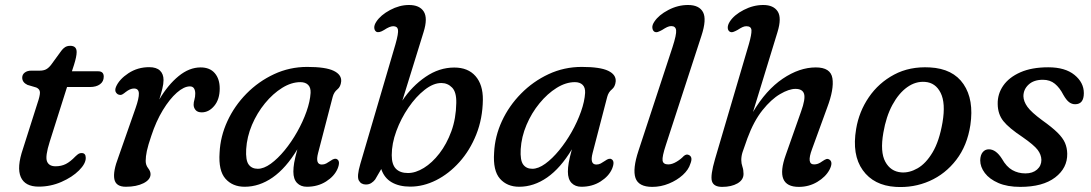

<svg xmlns="http://www.w3.org/2000/svg" viewBox="-20 -738 4368 769"><path d="M125.5 -387.5 90 -398Q69 -408 69 -427Q69 -439.5 79 -447.2Q89 -455 105 -455H138.5Q153.5 -455 163.5 -459.8Q173.5 -464.5 184 -477.5L225.5 -534.5Q232 -543.5 240.5 -549Q249 -554.5 261.5 -554.5Q287 -554.5 287 -529.5Q287 -512 276.5 -478.5L268 -452.5H373Q395.5 -452.5 395.5 -431Q395.5 -411.5 380.5 -400.5Q365.5 -389.5 340.5 -389.5H248.5L179 -170Q160.5 -111.5 168.2 -91.8Q176 -72 202.5 -72Q225.5 -72 243.8 -81.2Q262 -90.5 282 -111.5Q291 -120 295.8 -122.5Q300.5 -125 307 -125Q323.5 -125 323.5 -105.5Q323.5 -82.5 296.5 -55.5Q269.5 -28.5 226.2 -9.5Q183 9.5 135 9.5Q80 9.5 63.2 -29Q46.5 -67.5 72 -142L130 -324.5Q140 -353.5 140 -367.2Q140 -381 125.5 -387.5Z M457.5 -358.5Q450 -359.5 444.5 -367.8Q439 -376 444.5 -390Q457.5 -420.5 494.5 -444.8Q531.5 -469 577.5 -469Q606.5 -469 620.8 -455.2Q635 -441.5 635 -417.5Q635 -402 630 -381.8Q625 -361.5 618 -339.5Q652.5 -398 695.2 -433Q738 -468 783.5 -468Q820.5 -468 840.2 -445Q860 -422 860 -383.5Q860 -340 838.2 -314Q816.5 -288 788 -288Q771 -288 763.2 -297.5Q755.5 -307 755.5 -318.5Q755.5 -328.5 758.8 -339.2Q762 -350 762 -363.5Q762 -376 757 -384Q752 -392 740.5 -392Q717 -392 688.2 -366.8Q659.5 -341.5 632.2 -296.8Q605 -252 586 -194Q573 -156 568.2 -133.5Q563.5 -111 563.5 -93.5Q563.5 -77 573.2 -64.5Q583 -52 583 -40.5Q583 -18.5 554.8 -4.2Q526.5 10 484 10Q444 10 438 -20.5Q432 -51 454.5 -109.5L523 -305Q537 -345 536.2 -364.2Q535.5 -383.5 516.5 -383.5Q501.5 -383.5 483.5 -369.5Q477 -364 470.5 -360.2Q464 -356.5 457.5 -358.5Z M1254 -125Q1242 -79 1269 -79Q1278.5 -79 1286.5 -83.2Q1294.5 -87.5 1304 -94Q1320.5 -106 1329.5 -100.5Q1344.5 -92.5 1332 -62Q1319 -32 1285.8 -11Q1252.5 10 1209 10Q1184.5 10 1169.8 -5.2Q1155 -20.5 1155 -50.5Q1155 -67 1158.2 -86Q1161.5 -105 1171 -140Q1125.5 -64.5 1072 -27.2Q1018.5 10 960 10Q911.5 10 883 -22.2Q854.5 -54.5 859.5 -126.5Q862.5 -191.5 890.8 -252.8Q919 -314 967.2 -363Q1015.5 -412 1077.8 -441Q1140 -470 1210.5 -470Q1284 -470 1316.2 -454.5Q1348.5 -439 1346.5 -412Q1344.5 -390.5 1331 -379.8Q1317.5 -369 1312.5 -350ZM966 -140.5Q963.5 -96 976 -79Q988.5 -62 1012.5 -62Q1036.5 -62 1064.5 -82.2Q1092.5 -102.5 1120 -136Q1147.5 -169.5 1170.2 -209.8Q1193 -250 1207.5 -291Q1222 -332 1224 -366Q1225 -387.5 1214 -398.2Q1203 -409 1183 -409Q1147 -409 1110 -386Q1073 -363 1041.2 -324.2Q1009.5 -285.5 989.2 -237.8Q969 -190 966 -140.5Z M1564 -561Q1576.5 -605 1574 -619Q1571.5 -633 1555 -633Q1541 -633 1518.5 -618Q1497.5 -605 1487 -611Q1479.5 -616 1479 -627Q1478.5 -638 1487.5 -651.5Q1504.5 -677.5 1542.2 -697.8Q1580 -718 1618 -718Q1660.5 -718 1677.2 -691.8Q1694 -665.5 1676.5 -609.5L1591.5 -335Q1630 -393 1684.5 -430.2Q1739 -467.5 1799.5 -467.5Q1854.5 -467.5 1884.5 -433.2Q1914.5 -399 1914 -338.5Q1913 -263 1887.5 -199.2Q1862 -135.5 1820 -88.8Q1778 -42 1726.8 -16.2Q1675.5 9.5 1623 9.5Q1579 9.5 1549 -7.8Q1519 -25 1507 -61L1482.5 -19Q1476.5 -11 1467.2 -5Q1458 1 1445.5 1Q1426 1 1417.2 -15.2Q1408.5 -31.5 1423 -81ZM1747.5 -405.5Q1715.5 -405.5 1680.8 -378.2Q1646 -351 1616 -307.2Q1586 -263.5 1567.5 -213.2Q1549 -163 1549 -116.5Q1549 -79 1565.8 -62Q1582.5 -45 1614 -45Q1644.5 -45 1677.8 -65.5Q1711 -86 1740 -123.5Q1769 -161 1787.8 -212.2Q1806.5 -263.5 1807.5 -325.5Q1808.5 -369 1790.8 -387.2Q1773 -405.5 1747.5 -405.5Z M2353.5 -125Q2341.5 -79 2368.5 -79Q2378 -79 2386 -83.2Q2394 -87.5 2403.5 -94Q2420 -106 2429 -100.5Q2444 -92.5 2431.5 -62Q2418.5 -32 2385.2 -11Q2352 10 2308.5 10Q2284 10 2269.2 -5.2Q2254.5 -20.5 2254.5 -50.5Q2254.5 -67 2257.8 -86Q2261 -105 2270.5 -140Q2225 -64.5 2171.5 -27.2Q2118 10 2059.5 10Q2011 10 1982.5 -22.2Q1954 -54.5 1959 -126.5Q1962 -191.5 1990.2 -252.8Q2018.5 -314 2066.8 -363Q2115 -412 2177.2 -441Q2239.5 -470 2310 -470Q2383.5 -470 2415.8 -454.5Q2448 -439 2446 -412Q2444 -390.5 2430.5 -379.8Q2417 -369 2412 -350ZM2065.5 -140.5Q2063 -96 2075.5 -79Q2088 -62 2112 -62Q2136 -62 2164 -82.2Q2192 -102.5 2219.5 -136Q2247 -169.5 2269.8 -209.8Q2292.5 -250 2307 -291Q2321.5 -332 2323.5 -366Q2324.5 -387.5 2313.5 -398.2Q2302.5 -409 2282.5 -409Q2246.5 -409 2209.5 -386Q2172.5 -363 2140.8 -324.2Q2109 -285.5 2088.8 -237.8Q2068.5 -190 2065.5 -140.5Z M2789.5 -595 2647 -157.5Q2631.5 -110.5 2633.8 -95Q2636 -79.5 2656.5 -79.5Q2671.5 -79.5 2689 -89.8Q2706.5 -100 2718.5 -113Q2729.5 -122.5 2739.5 -117Q2756 -109 2745 -82Q2738 -58.5 2714.8 -37.2Q2691.5 -16 2659.2 -2.8Q2627 10.5 2592.5 10.5Q2537.5 10.5 2525.2 -25.2Q2513 -61 2537.5 -135L2673.5 -549Q2690 -600 2688 -616.8Q2686 -633.5 2668.5 -633.5Q2660.5 -633.5 2652 -629.5Q2643.5 -625.5 2632 -618Q2623 -613 2615.2 -610.2Q2607.5 -607.5 2601 -611Q2594 -615.5 2592.8 -626.5Q2591.5 -637.5 2601 -651.5Q2618.5 -678 2656.8 -698Q2695 -718 2735.5 -718Q2780.5 -718 2795.8 -689.2Q2811 -660.5 2789.5 -595Z M3302.5 -58.5Q3287 -29.5 3253.5 -9.5Q3220 10.5 3179.5 10.5Q3081.5 10.5 3127 -117L3188.5 -291.5Q3206.5 -341.5 3200.5 -361.8Q3194.5 -382 3166 -382Q3140 -382 3104.5 -361.2Q3069 -340.5 3034 -296.8Q2999 -253 2973.5 -184Q2959.5 -145 2954.2 -129Q2949 -113 2949 -97Q2949 -83.5 2953.5 -70.5Q2958 -57.5 2958 -41.5Q2958 -17.5 2933.8 -3.5Q2909.5 10.5 2872.5 10.5Q2838.5 10.5 2831.5 -12Q2824.5 -34.5 2844 -101.5L2979.5 -561.5Q2990.5 -600 2989.8 -616.5Q2989 -633 2969.5 -633Q2961.5 -633 2953.5 -629.2Q2945.5 -625.5 2934 -618Q2925 -613 2917.2 -610.2Q2909.5 -607.5 2903 -611Q2895 -616 2894.8 -627Q2894.5 -638 2903 -651.5Q2920.5 -678.5 2958.8 -698.2Q2997 -718 3037 -718Q3078 -718 3094.8 -692.2Q3111.5 -666.5 3094 -609.5L2996 -289.5Q3048 -377.5 3115 -422.8Q3182 -468 3247.5 -468Q3307 -468 3314 -424.5Q3321 -381 3293 -307L3232.5 -141Q3209.5 -79.5 3240.5 -79.5Q3248.5 -79.5 3256.2 -82.2Q3264 -85 3275 -93Q3283 -98.5 3289.2 -100.8Q3295.5 -103 3302.5 -98.5Q3317.5 -88 3302.5 -58.5Z M3704.5 -468Q3797 -463 3839.2 -400.8Q3881.5 -338.5 3866.5 -237Q3854 -155 3810.2 -98Q3766.5 -41 3703 -13Q3639.5 15 3567 10.5Q3479.5 5 3435.5 -56.5Q3391.5 -118 3409 -221.5Q3420.5 -291 3459.8 -348.5Q3499 -406 3561.2 -439.2Q3623.5 -472.5 3704.5 -468ZM3590 -47.5Q3622 -45 3655.2 -64Q3688.5 -83 3715.2 -127.8Q3742 -172.5 3755 -248Q3768 -325 3747.5 -366Q3727 -407 3685 -410Q3647.5 -413 3613.5 -388.8Q3579.5 -364.5 3554.2 -317.8Q3529 -271 3518 -206.5Q3504.5 -129.5 3525.8 -90.2Q3547 -51 3590 -47.5Z M4087 -43.5Q4116 -43.5 4133.5 -58.8Q4151 -74 4151 -97.5Q4150.5 -118.5 4136 -137.8Q4121.5 -157 4075.5 -189Q4020.5 -225.5 3998.5 -253.2Q3976.5 -281 3976 -321Q3975 -361.5 3998.2 -395Q4021.5 -428.5 4067 -448.5Q4112.5 -468.5 4178.5 -468.5Q4246 -468.5 4283.5 -438Q4321 -407.5 4321 -365Q4321 -320.5 4286 -320.5Q4273 -320.5 4262 -328.8Q4251 -337 4239 -358Q4224.5 -386.5 4205 -402.5Q4185.5 -418.5 4157 -418.5Q4120.5 -418.5 4099.8 -399.2Q4079 -380 4079 -352.5Q4079.5 -332 4095 -310.2Q4110.5 -288.5 4154 -256.5Q4194 -228 4215.5 -206.8Q4237 -185.5 4245.5 -165.8Q4254 -146 4254.5 -122.5Q4255.5 -65 4206 -27.2Q4156.5 10.5 4066.5 10.5Q4014.5 10.5 3978.8 -5Q3943 -20.5 3924.5 -45Q3906 -69.5 3906 -96Q3906.5 -117 3916 -128.5Q3925.5 -140 3940.5 -140Q3969 -140 3993 -102Q4011 -70 4034.5 -56.8Q4058 -43.5 4087 -43.5Z"/></svg>

Font: Fraunces 9pt SuperSoft
Style: Italic
Weight: 400
Italic angle: -16°
Version: Version 1.000;[b76b70a41]